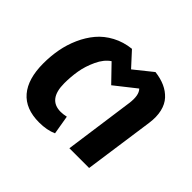

<svg xmlns="http://www.w3.org/2000/svg" viewBox="-136 -762 964 964"><g transform="rotate(45 346.0 -280.0)"><path d="M472.2 -576.2Q512.7 -571.3 543.7 -557.4Q574.7 -543.5 596.9 -519.5Q619.1 -495.6 627.9 -458.3Q636.7 -420.9 629.9 -373L577.1 0H437L488.8 -372.1Q497.6 -435.5 473.1 -460L361.8 -372.1L277.8 -459Q245.1 -437.5 223.9 -391.8Q202.6 -346.2 195.3 -302Q188 -257.8 188 -212.9Q188 -98.1 276.9 -98.1Q293.9 -98.1 315.9 -103L333 -2Q293 16.1 237.8 16.1Q141.1 16.1 92 -41.5Q43 -99.1 43 -209Q43 -260.7 52 -309.3Q61 -357.9 81.5 -404.1Q102.1 -450.2 132.1 -485.8Q162.1 -521.5 206.8 -545.4Q251.5 -569.3 306.2 -575.2L376 -499Z"/></g></svg>

Font: FiraGO SemiBold
Style: Italic
Weight: 600
Italic angle: -8°
Designer: bBox Type GmbH
Foundry: bBox Type GmbH
Version: Version 1.001;PS 001.001;hotconv 1.0.88;makeotf.lib2.5.64775